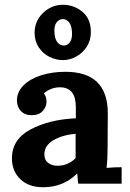

<svg xmlns="http://www.w3.org/2000/svg" viewBox="-20 -770 546 805"><path d="M30 0ZM432 -295 431 -146Q431 -103 427 -66Q459 -69 490 -69V0H308Q306 -12 304 -42H303Q245 15 161 15Q100 15 65 -19Q30 -53 30 -106Q30 -186 108.5 -227.5Q187 -269 298 -274V-321Q298 -404 231 -404Q212 -404 194 -397Q176 -390 164 -378Q175 -365 175 -344Q175 -322 159 -304.5Q143 -287 113 -287Q84 -287 67.5 -304.5Q51 -322 51 -349Q51 -384 78 -411.5Q105 -439 151.5 -454Q198 -469 254 -469Q432 -469 432 -295ZM166 -123Q166 -99 182 -87Q198 -75 221 -75Q265 -75 297 -107V-209Q240 -204 203 -181.5Q166 -159 166 -123ZM361 -636Q361 -601 344 -574.5Q327 -548 300 -533Q273 -518 244 -518Q215 -518 187.5 -531.5Q160 -545 142.5 -571.5Q125 -598 125 -633Q125 -666 141.5 -692.5Q158 -719 185 -734.5Q212 -750 243 -750Q290 -750 325.5 -720.5Q361 -691 361 -636ZM208 -642Q208 -611 219 -595Q230 -579 249 -579Q263 -580 272.5 -592.5Q282 -605 282 -627Q282 -659 271 -674.5Q260 -690 242 -690Q228 -689 218 -677Q208 -665 208 -642Z"/></svg>

Font: Sumana
Style: Bold
Weight: 700
Designer: Cyreal, Alexei Vanyashin (Devanagari), Olga Karpushina (Latin)
Foundry: Cyreal
Version: Version 1.015;PS 001.015;hotconv 1.0.70;makeotf.lib2.5.58329